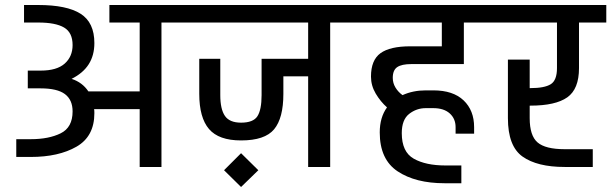

<svg xmlns="http://www.w3.org/2000/svg" viewBox="-20 -667 2442 767"><path d="M735 -647V-577H625V0H538V-231H356Q357 -226 357 -215Q357 -122 285.5 -81Q214 -40 103 -40H45V-111H103Q175 -111 222.5 -134.5Q270 -158 270 -222Q270 -268 239.5 -291Q209 -314 142 -314H91V-385H143Q207 -385 238.5 -413Q270 -441 270 -487Q270 -537 236 -557Q202 -577 133 -577H76V-647H133Q247 -647 302 -612Q357 -577 357 -495Q357 -446 334.5 -410.5Q312 -375 266 -352Q309 -338 333 -302H538V-577H417V-647Z M725 0ZM1409 -647V-577H1299V0H1211V-362H1112V-292Q1112 -195 1075 -150.5Q1038 -106 943 -106Q854 -106 815 -151.5Q776 -197 776 -292V-432H860V-287Q860 -231 878.5 -204Q897 -177 943 -177Q992 -177 1008.5 -203Q1025 -229 1025 -287V-432H1211V-577H715V-647ZM875 13 943 -55 1012 13 943 80Z M1549 -356Q1549 -335 1560 -317Q1571 -299 1588 -287Q1630 -306 1681 -306H1711Q1790 -306 1832 -266Q1874 -226 1874 -159V-133H1800V-159Q1800 -193 1776.5 -214Q1753 -235 1711 -235H1681Q1644 -235 1614.5 -212Q1585 -189 1585 -135Q1585 -60 1633 -33Q1681 -6 1759 -6H1823V65H1756Q1640 65 1568.5 17.5Q1497 -30 1497 -138Q1497 -198 1526 -238Q1500 -261 1481 -293Q1462 -325 1462 -361Q1462 -427 1500 -454.5Q1538 -482 1619 -482H1745V-577H1389V-647H1950V-577H1833V-411H1623Q1585 -411 1567 -399Q1549 -387 1549 -356Z M2096 -245V-195Q2096 -125 2127.5 -98Q2159 -71 2236 -71H2348V0H2236Q2126 0 2067.5 -41.5Q2009 -83 2009 -195V-429H2096V-315H2099Q2155 -315 2180 -330.5Q2205 -346 2205 -395V-577H1924V-647H2402V-577H2293V-395Q2293 -311 2246 -278Q2199 -245 2099 -245Z"/></svg>

Font: Biryani
Style: Regular
Weight: 400
Designer: Dan Reynolds and Mathieu Réguer
Foundry: Dan Reynolds and Mathieu Réguer
Version: Version 1.004; ttfautohint (v1.1) -l 5 -r 5 -G 72 -x 0 -D la